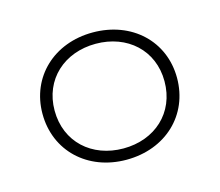

<svg xmlns="http://www.w3.org/2000/svg" viewBox="-58 -817 527 459"><g transform="rotate(-15 205.0 -587.5)"><path d="M204 -430C301 -430 371 -496 371 -588C371 -679 301 -745 204 -745C108 -745 38 -679 38 -588C38 -496 108 -430 204 -430ZM204 -458C126 -458 68 -510 68 -588C68 -665 126 -717 204 -717C282 -717 340 -665 340 -588C340 -510 282 -458 204 -458Z"/></g></svg>

Font: Montserrat-Alt1 ExtLt
Style: Regular
Weight: 200
Designer: Differentunic
Foundry: Differentunic
Version: Version 7.222